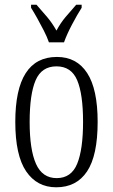

<svg xmlns="http://www.w3.org/2000/svg" viewBox="-20 -786 479 816"><path d="M219 10Q137 10 91 -58Q45 -126 45 -268Q45 -544 222 -544Q306 -544 350.5 -475.5Q395 -407 395 -268Q395 -125 350 -57.5Q305 10 219 10ZM221 -29Q283 -29 308 -90Q333 -151 333 -268Q333 -386 308 -445Q283 -504 220 -504Q157 -504 131.5 -445Q106 -386 106 -268Q106 -150 133 -89.5Q160 -29 221 -29ZM188 -606Q180 -629 166.5 -655.5Q153 -682 138.5 -708Q124 -734 112 -753V-766H135Q159 -739 180.5 -713.5Q202 -688 220 -656Q237 -688 258.5 -713.5Q280 -739 304 -766H327V-753Q309 -725 286.5 -682.5Q264 -640 252 -606Z"/></svg>

Font: Noto Serif ExtraCondensed Light
Style: Regular
Weight: 300
Width: 2
Designer: Monotype Design Team
Foundry: Monotype Imaging Inc.
Version: Version 2.014; ttfautohint (v1.8.4.7-5d5b)